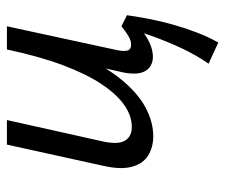

<svg xmlns="http://www.w3.org/2000/svg" viewBox="-68 -388 651 555"><g transform="rotate(-90 257.5 -110.5)"><path d="M141 7Q110 7 86 -7.5Q62 -22 53 -54.5Q44 -87 56 -139L117 -416H188L128 -147Q116 -98 127.5 -76.5Q139 -55 168 -55Q200 -55 231 -76.5Q262 -98 291.5 -142Q321 -186 346.5 -254Q372 -322 392 -416H440Q416 -300 382 -219.5Q348 -139 308 -89Q268 -39 225.5 -16Q183 7 141 7ZM412 195 351 167Q377 129 396 88Q415 47 429.5 7Q444 -33 453 -65L491 -69Q487 -40 480.5 -6Q474 28 464 63.5Q454 99 441 133Q428 167 412 195ZM370 6Q353 6 340.5 -3.5Q328 -13 324 -31Q320 -49 325 -77L401 -416H459L390 -97Q386 -78 389 -67.5Q392 -57 406 -57Q417 -57 429.5 -64Q442 -71 459 -85L491 -69Q459 -32 428.5 -13Q398 6 370 6Z"/></g></svg>

Font: Ysabeau Infant Medium
Style: Italic
Weight: 500
Italic angle: -12°
Designer: Christian Thalmann (Catharsis Fonts)
Version: Version 2.001;gftools[0.9.30]; featfreeze: ss01,ss02,lnum